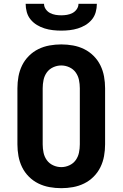

<svg xmlns="http://www.w3.org/2000/svg" viewBox="-20 -975 640 1003"><path d="M300 8Q269 8 238.5 2.5Q208 -3 180.5 -16.5Q153 -30 131 -52Q109 -74 95.5 -101.5Q82 -129 76.5 -159.5Q71 -190 71 -221V-514Q71 -545 76.5 -575.5Q82 -606 95.5 -633.5Q109 -661 131 -683Q153 -705 180.5 -718.5Q208 -732 238.5 -737.5Q269 -743 300 -743Q331 -743 361.5 -737.5Q392 -732 419.5 -718.5Q447 -705 469 -683Q491 -661 504.5 -633.5Q518 -606 523.5 -575.5Q529 -545 529 -514V-221Q529 -190 523.5 -159.5Q518 -129 504.5 -101.5Q491 -74 469 -52Q447 -30 419.5 -16.5Q392 -3 361.5 2.5Q331 8 300 8ZM300 -102Q322 -102 342.5 -111.5Q363 -121 375.5 -138.5Q388 -156 392.5 -177.5Q397 -199 397 -221V-514Q397 -536 392.5 -557.5Q388 -579 375.5 -596.5Q363 -614 342.5 -623.5Q322 -633 300 -633Q278 -633 257.5 -623.5Q237 -614 224.5 -596.5Q212 -579 207.5 -557.5Q203 -536 203 -514V-221Q203 -199 207.5 -177.5Q212 -156 224.5 -138.5Q237 -121 257.5 -111.5Q278 -102 300 -102ZM300 -815Q278 -815 256 -817.5Q234 -820 213 -826.5Q192 -833 173 -844.5Q154 -856 140 -873Q126 -890 120 -911.5Q114 -933 114 -955H210Q210 -940 219 -927Q228 -914 241.5 -907Q255 -900 270 -897.5Q285 -895 300 -895Q315 -895 330 -897.5Q345 -900 358.5 -907Q372 -914 381 -927Q390 -940 390 -955H486Q486 -933 480 -911.5Q474 -890 460 -873Q446 -856 427 -844.5Q408 -833 387 -826.5Q366 -820 344 -817.5Q322 -815 300 -815Z"/></svg>

Font: Iosevka Aile Extrabold
Style: Regular
Weight: 800
Designer: Belleve Invis
Foundry: Belleve Invis
Version: Version 27.3.5; ttfautohint (v1.8.4)